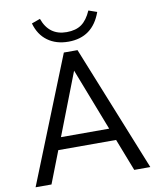

<svg xmlns="http://www.w3.org/2000/svg" viewBox="-99 -1004 879 1080"><g transform="rotate(-10 341.0 -464.5)"><path d="M15.6 0 303.7 -718.8H381.8L670.9 0H579.1L507.8 -183.6H177.7L106.4 0ZM155.3 -911.1 204.1 -928.7Q239.3 -829.1 339.8 -829.1Q392.6 -829.1 425.3 -852.5Q458 -876 480.5 -927.7L528.3 -911.1Q479.5 -774.4 340.8 -774.4Q270.5 -774.4 222.2 -809.6Q173.8 -844.7 155.3 -911.1ZM205.1 -252.9H480.5L342.8 -608.4Z"/></g></svg>

Font: Min Sans
Style: Regular
Weight: 400
Designer: Jinseong-Kim, NotoSansCJK, Nunito
Foundry: Jinseong-Kim
Version: Version 1.400;Glyphs 3.1.2 (3151)